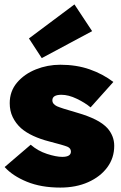

<svg xmlns="http://www.w3.org/2000/svg" viewBox="-20 -839 547 869"><path d="M253 10Q166 10 101.5 -16.5Q37 -43 1 -83L119 -184Q151 -156 192.5 -142.5Q234 -129 262 -129Q301 -129 301 -153Q301 -168 285 -175Q268 -182 202 -199Q163 -209 130.5 -224Q98 -239 75 -259Q51 -281 37.5 -309Q24 -337 24 -372Q24 -426 57 -465Q90 -504 142.5 -525Q195 -546 253 -546Q326 -546 386 -525Q446 -504 493 -468L390 -353Q365 -374 327.5 -392Q290 -410 258 -410Q217 -410 217 -385Q217 -368 238 -358Q247 -354 268.5 -347Q290 -340 332 -328Q377 -315 411.5 -298Q446 -281 467 -258Q481 -242 489 -222Q497 -202 497 -179Q497 -124 465.5 -81.5Q434 -39 379 -14.5Q324 10 253 10ZM169 -576 111 -665 317 -819 397 -698Z"/></svg>

Font: Lexend Black
Style: Regular
Weight: 900
Designer: Bonnie Shaver-Troup, Thomas Jockin
Foundry: Lexend
Version: Version 1.007; ttfautohint (v1.8.3)